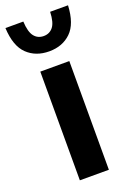

<svg xmlns="http://www.w3.org/2000/svg" viewBox="-188 -852 620 908"><g transform="rotate(-20 121.5 -398.5)"><path d="M49 0V-547H195V0ZM122.5 -622.5Q55 -622.5 12 -663.8Q-31 -705 -35.5 -797H54.5Q57 -744 74.8 -721.8Q92.5 -699.5 122.5 -699.5Q152 -699.5 169.8 -721.8Q187.5 -744 189.5 -797H279.5Q275 -705 232.2 -663.8Q189.5 -622.5 122.5 -622.5Z"/></g></svg>

Font: Encode Sans Cnd
Style: Bold
Weight: 700
Width: 3
Designer: Multiple Designers
Foundry: Impallari Type
Version: Version 3.002; ttfautohint (v1.8.3) -l 8 -r 50 -G 200 -x 14 